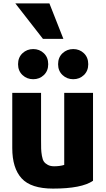

<svg xmlns="http://www.w3.org/2000/svg" viewBox="-20 -1086 623 1127"><path d="M352 -858H232L70 -1066H270ZM526 -25Q460 21 291 21Q162 21 107 -39Q52 -99 52 -217V-541H221V-267Q221 -231 221.5 -213Q222 -195 226 -171.5Q230 -148 238 -137Q246 -126 261 -118Q276 -110 298 -110Q331 -110 357 -118V-541H526ZM263 -709Q263 -670 237.5 -645.5Q212 -621 175 -621Q138 -621 112 -645.5Q86 -670 86 -709Q86 -749 112 -773.5Q138 -798 175 -798Q212 -798 237.5 -773.5Q263 -749 263 -709ZM498 -709Q498 -670 472.5 -645.5Q447 -621 410 -621Q373 -621 347 -645.5Q321 -670 321 -709Q321 -749 347 -773.5Q373 -798 410 -798Q447 -798 472.5 -773.5Q498 -749 498 -709Z"/></svg>

Font: Repo
Style: ExtraBold
Weight: 800
Designer: Stefan Peev
Foundry: Context Ltd
Version: Version 001.000